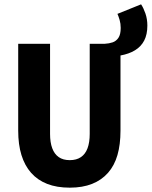

<svg xmlns="http://www.w3.org/2000/svg" viewBox="-20 -854 700 886"><path d="M536 -598 464 -652Q483 -653 499.5 -658.5Q516 -664 526.5 -679.5Q537 -695 537 -725Q537 -745 532 -762Q527 -779 522 -790L631 -834Q642 -818 651 -792Q660 -766 660 -736Q660 -695 645.5 -667Q631 -639 603 -622Q575 -605 536 -598ZM302 12Q242 12 197.5 -5.5Q153 -23 123.5 -56.5Q94 -90 79 -138.5Q64 -187 64 -251V-652H211V-236Q211 -197 221 -170Q231 -143 251 -129Q271 -115 302 -115Q333 -115 353.5 -129Q374 -143 384 -170Q394 -197 394 -236V-652H536V-251Q536 -187 522 -138.5Q508 -90 478.5 -56.5Q449 -23 405 -5.5Q361 12 302 12Z"/></svg>

Font: Source Code Pro ExtraLight
Style: Bold
Weight: 700
Monospace: yes
Version: Version 1.018;hotconv 1.0.116;makeotfexe 2.5.65601